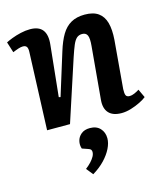

<svg xmlns="http://www.w3.org/2000/svg" viewBox="-118 -616 858 988"><g transform="rotate(-15 311.0 -122.5)"><path d="M614 -35Q602 -25 579 -13.5Q556 -2 529.5 6Q503 14 479 14Q433 14 411 -10Q389 -34 393 -79L418 -359Q422 -400 414.5 -416Q407 -432 387 -432Q369 -432 357.5 -421.5Q346 -411 336.5 -388.5Q327 -366 314 -327L207 0H85L101 -412Q102 -432 96 -440.5Q90 -449 76 -449Q66 -449 53 -445Q40 -441 21 -433L3 -490Q14 -496 36 -504.5Q58 -513 84 -519Q110 -525 134 -525Q181 -525 201 -498.5Q221 -472 215 -420L187 -149L196 -147L266 -372Q282 -424 302 -457.5Q322 -491 352 -508Q382 -525 425 -525Q471 -525 497.5 -506Q524 -487 534 -450.5Q544 -414 540 -360L518 -103Q517 -80 521.5 -70Q526 -60 542 -60Q553 -60 567 -66Q581 -72 593 -80ZM256 280 227 244Q244 231 256 218Q268 205 275 192.5Q282 180 282 168Q282 161 278.5 156Q275 151 265 148L233 137Q226 117 231 96Q236 75 253.5 60.5Q271 46 300 46Q335 46 354.5 67Q374 88 374 120Q374 145 360 173.5Q346 202 320 229.5Q294 257 256 280Z"/></g></svg>

Font: Literata 18pt SemiBold
Style: Italic
Weight: 600
Italic angle: -2°
Designer: Latin by Veronika Burian and Jose Scaglione. Greek by Irene Vlachou. Cyrillic by Vera Evstafieva
Foundry: TypeTogether
Version: Version 3.103;gftools[0.9.29]